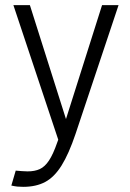

<svg xmlns="http://www.w3.org/2000/svg" viewBox="-20 -520 504 745"><path d="M41 142Q52 143 65 144Q78 145 87 145Q115 145 134.5 136Q154 127 170 103Q186 79 202 33L206 22L32 -500H96L236 -58L376 -500H440L273 0Q247 77 219 122Q191 167 155.5 186Q120 205 70 205Q57 205 47.5 204Q38 203 24 200Z"/></svg>

Font: Epunda Sans Light
Style: Regular
Weight: 300
Designer: Simon Atzbach
Foundry: typofactur
Version: Version 2.204; ttfautohint (v1.8.4.7-5d5b)